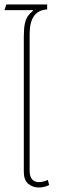

<svg xmlns="http://www.w3.org/2000/svg" viewBox="-21 -825 265 855"><path d="M151 10Q125 10 105 -6.5Q85 -23 85 -60V-661Q85 -698 89.5 -719Q94 -740 103 -753Q112 -766 126 -777L125 -780H-1L7 -805H189V-783Q111 -779 111 -674V-65Q111 -38 122.5 -26Q134 -14 152 -14Q162 -14 173.5 -17Q185 -20 192 -24L198 -1Q176 10 151 10Z"/></svg>

Font: Noto Sans Thai SemCond Thin
Style: Regular
Weight: 100
Width: 4
Designer: Monotype Design Team
Foundry: Monotype Imaging Inc.
Version: Version 2.002; ttfautohint (v1.8.4.7-5d5b)